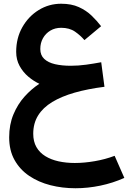

<svg xmlns="http://www.w3.org/2000/svg" viewBox="-20 -645 701 1023"><path d="M518.7 -505.4Q496.6 -534.2 468 -561.8Q439.3 -589.4 400 -607.2Q360.6 -625.1 305.7 -625.1Q240.7 -625.1 186.2 -591.5Q131.7 -557.9 98.9 -499.9Q66.2 -441.9 66.2 -368.9Q66.2 -327 84.4 -293.7Q102.7 -260.4 131 -236.5Q159.4 -212.6 189.7 -198.6Q147.8 -171.4 111 -130.6Q74.2 -89.7 51.6 -35.5Q28.9 18.7 28.9 86.9Q28.9 156.6 57.6 207.7Q86.2 258.8 135.7 292.2Q185.2 325.6 248.7 341.8Q312.1 358 382 358Q448 358 514.8 344.1Q581.7 330.1 642.5 302.9L590.8 185.2Q540.9 204.1 484.9 213.7Q429 223.4 378.7 223.4Q332 223.4 291.8 214.5Q251.6 205.6 221.3 186.9Q190.9 168.2 174 138.6Q157.1 109 157.1 67.6Q157.1 12.3 182.9 -29.5Q208.7 -71.4 258.1 -101.4Q307.5 -131.3 377.7 -151.4Q448 -171.4 536.6 -182.6L519.3 -313.4Q481.4 -306.3 439.6 -300.4Q397.8 -294.6 356.9 -294.6Q310.1 -294.6 273.3 -303Q236.5 -311.5 215.6 -331.2Q194.7 -350.8 194.7 -384Q194.7 -416 208.9 -441.4Q223.1 -466.8 248.2 -481.9Q273.3 -496.9 305.7 -496.9Q350.2 -496.9 379.7 -476.4Q409.2 -455.8 429.8 -431.3Z"/></svg>

Font: Estedad-VF-FD Black
Style: Regular
Weight: 900
Designer: Amin Abedi
Version: Version 4.000